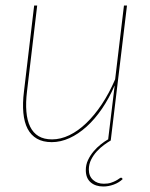

<svg xmlns="http://www.w3.org/2000/svg" viewBox="-20 -510 544 697"><path d="M419.5 135Q421 135 421.5 135.5Q422 136 423 137L425.5 140Q412 153 393 160Q374 167 355 167Q326.5 167 309 151.8Q291.5 136.5 291.5 107.5Q291.5 88 299.5 71Q307.5 54 319.5 39.8Q331.5 25.5 345.8 14.2Q360 3 373 -4.5V-7L396 -197V-199.5Q376 -153 350 -115Q324 -77 294 -50Q264 -23 232 -8.5Q200 6 168 6Q136 6 114.2 -6.5Q92.5 -19 80.2 -42.5Q68 -66 64.8 -100.2Q61.5 -134.5 67 -178L104 -490H115L78 -178Q73 -137 75.8 -104.8Q78.5 -72.5 89.5 -50Q100.5 -27.5 120 -15.8Q139.5 -4 169 -4Q200 -4 231.8 -19.2Q263.5 -34.5 293.2 -63Q323 -91.5 349.8 -131.8Q376.5 -172 398 -222L430 -490H441L382 0Q371.5 6 357.8 16Q344 26 331.8 39.2Q319.5 52.5 311 69.2Q302.5 86 302.5 105.5Q302.5 129.5 317.8 143.2Q333 157 357 157Q372 157 382.5 153.5Q393 150 400.5 146Q408 142 412.5 138.5Q417 135 419.5 135Z"/></svg>

Font: Lato Hairline
Style: Italic
Weight: 100
Italic angle: -7°
Designer: Lukasz Dziedzic
Foundry: tyPoland Lukasz Dziedzic
Version: Version 2.007; 2014-02-27